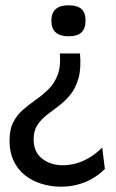

<svg xmlns="http://www.w3.org/2000/svg" viewBox="-20 -549 437 725"><path d="M282 -347Q287 -291 276.5 -254Q266 -217 246.5 -192.5Q227 -168 203 -150Q179 -132 157 -115Q135 -98 121 -76.5Q107 -55 107 -23Q107 25 139 50Q171 75 217 75Q242 75 267.5 68Q293 61 318 46Q343 31 366 8L376 89Q354 111 327.5 126Q301 141 271.5 148.5Q242 156 210 156Q172 156 136.5 145Q101 134 74 112.5Q47 91 31.5 58.5Q16 26 16 -17Q16 -61 30.5 -88.5Q45 -116 68.5 -136Q92 -156 117.5 -174Q143 -192 164.5 -213.5Q186 -235 198 -267Q210 -299 206 -347ZM239 -529Q272 -529 287.5 -515Q303 -501 303 -471Q303 -441 287.5 -426.5Q272 -412 239 -412Q207 -412 190.5 -426.5Q174 -441 174 -471Q174 -529 239 -529Z"/></svg>

Font: Bricolage Grotesque 20pt
Style: Regular
Weight: 400
Version: Version 1.001;gftools[0.9.33.dev8+g029e19f]